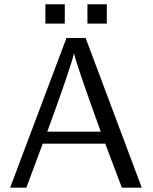

<svg xmlns="http://www.w3.org/2000/svg" viewBox="-20 -870 707 890"><path d="M26.9 0 288.1 -693.8H377L637.2 0H544.9L467.8 -204.1H178.2L102.1 0ZM190.4 -760.7V-850.1H280.3V-760.7ZM199.2 -259.8H446.8Q328.6 -586.9 323.2 -624Q310.1 -563 199.2 -259.8ZM385.3 -760.7V-850.1H475.1V-760.7Z"/></svg>

Font: CMU Sans Serif
Style: Medium
Weight: 500
Version: Version 0.7.0